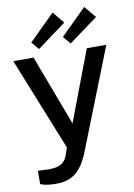

<svg xmlns="http://www.w3.org/2000/svg" viewBox="-99 -816 728 1047"><g transform="rotate(-10 264.5 -292.5)"><path d="M126 169C202 169 261 141 306 28L526 -530H418L270 -140L123 -530H11L217 -16L202 28C192 52 175 87 93 84L39 82V155C39 155 61 169 126 169ZM321 -689 268 -754 125 -613 161 -571ZM497 -689 443 -754 300 -613 336 -571Z"/></g></svg>

Font: Cheyenne Sans Medium
Style: Regular
Weight: 500
Designer: The Public Sans project authors (U.S. Web Design System), Libre Franklin designed by Pablo Impallari and Rodrigo Fuenzal
Foundry: The Cheyenne Sans Project Authors
Version: Version 2.007